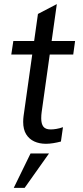

<svg xmlns="http://www.w3.org/2000/svg" viewBox="-20 -693 403 936"><path d="M204 8Q172 8 147 -3.5Q122 -15 107.5 -38.5Q93 -62 93 -99Q93 -106 93.5 -113.5Q94 -121 95 -128L165 -625L257 -673L183 -146Q182 -139 181.5 -131.5Q181 -124 181 -116Q181 -89 191.5 -75.5Q202 -62 227 -62Q239 -62 254.5 -64.5Q270 -67 287 -73L277 -3Q258 2 239 5Q220 8 204 8ZM35 -427 45 -493H346L337 -427ZM47 223 129 55H219L100 223Z"/></svg>

Font: Hanken Grotesk
Style: Italic
Weight: 400
Italic angle: -8°
Designer: Alfredo Marco Pradil
Foundry: Hanken Design Co.
Version: Version 3.013